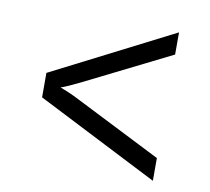

<svg xmlns="http://www.w3.org/2000/svg" viewBox="-64 -662 728 665"><g transform="rotate(10 300.0 -330.0)"><path d="M514 -69V-149L209 -303C184 -316 157 -327 143 -332C156 -336 183 -348 209 -361L514 -513V-591L86 -373V-287Z"/></g></svg>

Font: JetBrains Mono Light
Style: Regular
Weight: 336
Monospace: yes
Designer: Philipp Nurullin, Konstantin Bulenkov
Foundry: JetBrains
Version: Version 2.305